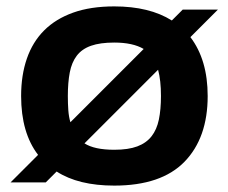

<svg xmlns="http://www.w3.org/2000/svg" viewBox="-20 -570 713 600"><path d="M99 -86Q46 -155 46 -270Q46 -335 64 -387Q82 -439 118 -475Q154 -511 208.5 -530.5Q263 -550 337 -550Q447 -550 517 -506L551 -540H661L575 -454Q629 -383 629 -270Q629 -139 556.5 -64.5Q484 10 337 10Q225 10 157 -34L123 0H13ZM337 -102Q381 -102 409 -112.5Q437 -123 453.5 -144Q470 -165 476.5 -196.5Q483 -228 483 -270Q483 -319 474 -352L244 -122Q275 -102 337 -102ZM192 -270Q192 -246 193.5 -225.5Q195 -205 200 -188L429 -417Q395 -437 337 -437Q293 -437 264.5 -427Q236 -417 220 -396Q204 -375 198 -343.5Q192 -312 192 -270Z"/></svg>

Font: Encode Sans Wide
Style: SemiBold
Weight: 600
Designer: Pablo Impallari, Andres Torresi
Foundry: Pablo Impallari, Andres Torresi
Version: Version 1.000; ttfautohint (v1.00) -l 8 -r 50 -G 200 -x 14 -